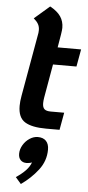

<svg xmlns="http://www.w3.org/2000/svg" viewBox="-66 -736 507 1101"><g transform="rotate(5 187.5 -185.5)"><path d="M188 -176Q185 -158 185 -144Q185 -120 196 -110Q207 -100 232 -100H310L292 0H214Q132 0 92 -25Q52 -50 52 -117Q52 -143 58 -176L123 -543Q124 -549 124 -559Q124 -578 116 -593Q108 -608 89 -624L177 -700Q219 -677 238 -649Q257 -621 257 -584Q257 -573 253 -547L240 -470H375L357 -370H222ZM236 119Q236 184 195.5 236.5Q155 289 98 329L66 292Q100 269 121 247Q142 225 151 200Q137 206 119 206Q98 206 85.5 193Q73 180 73 157Q73 131 87.5 106.5Q102 82 125 67Q148 52 172 52Q203 52 219.5 69.5Q236 87 236 119Z"/></g></svg>

Font: KoHo
Style: Bold Italic
Weight: 700
Italic angle: -10°
Version: Version 1.000; ttfautohint (v1.6)